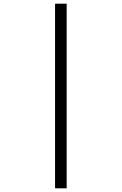

<svg xmlns="http://www.w3.org/2000/svg" viewBox="-20 -821 660 1041"><path d="M278.5 200V-801H341.5V200Z"/></svg>

Font: Monaspace Xenon Var
Style: Regular
Weight: 400
Designer: Riley Cran and the Lettermatic Team
Version: Version 1.000 (Monaspace Xenon Var)